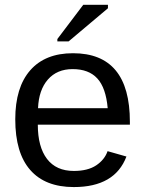

<svg xmlns="http://www.w3.org/2000/svg" viewBox="-20 -756 596 786"><path d="M134.8 -245.6Q134.8 -154.8 172.4 -105.5Q210 -56.2 282.2 -56.2Q339.4 -56.2 373.8 -79.1Q408.2 -102.1 420.4 -137.2L497.6 -115.2Q450.2 9.8 282.2 9.8Q165 9.8 103.8 -60.1Q42.5 -129.9 42.5 -267.6Q42.5 -398.4 103.8 -468.3Q165 -538.1 278.8 -538.1Q511.7 -538.1 511.7 -257.3V-245.6ZM420.9 -313Q413.6 -396.5 378.4 -434.8Q343.3 -473.1 277.3 -473.1Q213.4 -473.1 176 -430.4Q138.7 -387.7 135.7 -313ZM421.9 -722.2 260.7 -586.4H214.8V-596.2L320.8 -736.3H421.9Z"/></svg>

Font: Arimo
Style: Regular
Weight: 400
Designer: Steve Matteson
Foundry: Monotype Imaging Inc.
Version: Version 1.33